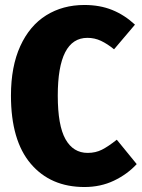

<svg xmlns="http://www.w3.org/2000/svg" viewBox="-20 -733 570 771"><path d="M522 -634 438 -535Q411 -557 385.5 -569Q360 -581 331 -581Q212 -581 212 -349Q212 -229 243 -174Q274 -119 332 -119Q364 -119 389.5 -132Q415 -145 449 -172L529 -74Q491 -33 437.5 -7.5Q384 18 319 18Q183 18 103.5 -75.5Q24 -169 24 -349Q24 -466 61.5 -548Q99 -630 165.5 -671.5Q232 -713 319 -713Q381 -713 430.5 -693Q480 -673 522 -634Z"/></svg>

Font: Fira Sans Condensed ExtraBold
Style: Regular
Weight: 800
Width: 3
Designer: Carrois Corporate & Edenspiekermann AG
Foundry: Carrois Corporate GbR & Edenspiekermann AG
Version: Version 4.203